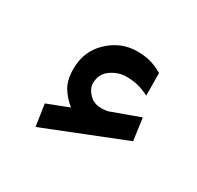

<svg xmlns="http://www.w3.org/2000/svg" viewBox="-70 -862 412 401"><g transform="rotate(30 136.0 -661.5)"><path d="M98.1 -611.8Q81.5 -625 71.8 -641.4Q62 -657.7 62 -684.6Q62 -727.5 91.6 -755.1Q121.1 -782.7 159.7 -782.7Q178.7 -782.7 192.9 -778.6Q207 -774.4 221.2 -766.1L221.7 -711.9Q206.5 -719.7 193.4 -722.7Q180.2 -725.6 166.5 -725.6Q147 -725.6 129.6 -713.4Q112.3 -701.2 112.3 -678.2Q112.8 -664.6 126 -651.9Q139.2 -639.2 165.5 -643.1Q166 -643.1 169.9 -644L238.3 -668.9L245.6 -615.7L54.2 -539.6L46.4 -591.8Z"/></g></svg>

Font: Vazirmatn UI NL SemiBold
Style: Regular
Weight: 600
Designer: Saber Rastikerdar
Foundry: Saber Rastikerdar
Version: Version 33.003